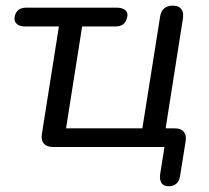

<svg xmlns="http://www.w3.org/2000/svg" viewBox="-20 -513 731 670"><path d="M567.9 136.9Q551.4 136.9 543.9 126Q536.3 115.1 538.7 95.6L553.9 0H165.1Q143.6 0 133.2 -11.7Q122.7 -23.4 126.1 -45.3L185.6 -420.7H67.5Q48.6 -420.7 38.6 -429.5Q28.7 -438.3 31.1 -453.8Q36.9 -486.3 71.9 -486.3H387.4Q406.9 -486.3 417.1 -477.6Q427.3 -468.8 423.9 -453.8Q418 -420.7 383.1 -420.7H266.6L210.5 -65.1H476.8L538.7 -454.9Q544.5 -493.3 583.4 -493.3Q603.7 -493.3 612.7 -481.4Q621.6 -469.5 618.2 -447.6L554.8 -44.6L532.6 -65.1H589.7Q611.2 -65.1 621.2 -53.2Q631.2 -41.3 627.8 -20.3L608.2 102Q602.4 136.9 567.9 136.9Z"/></svg>

Font: Nunito Variable Extra Light
Style: Italic
Weight: 200
Italic angle: -9°
Designer: Vernon Adams
Foundry: Vernon Adams
Version: Version 3.602